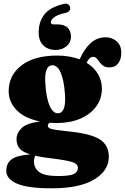

<svg xmlns="http://www.w3.org/2000/svg" viewBox="-20 -778 677 1040"><path d="M361.5 -65Q474.5 -53 522 -22Q569.5 9 569.5 71.5Q569.5 146 490.5 194Q411.5 242 260 242Q130 242 72 216.8Q14 191.5 14 147Q14 106 43.5 84.5Q73 63 144 58.5Q100.5 45 85 25Q69.5 5 69.5 -24Q69.5 -57.5 97.2 -84.2Q125 -111 196.5 -120Q114.5 -136.5 70.8 -180.8Q27 -225 27 -284Q27 -370.5 96.5 -423.8Q166 -477 289.5 -477Q325.5 -477 356 -471.5Q386.5 -466 411.5 -456.5Q437 -514.5 471.8 -545.2Q506.5 -576 551.5 -576Q587.5 -576 612.2 -554Q637 -532 637 -492.5Q637 -456.5 620.2 -434.8Q603.5 -413 573 -413Q551.5 -413 539.5 -421.5Q527.5 -430 519.5 -441.5Q511.5 -453 503.8 -461.5Q496 -470 483.5 -470Q464.5 -470 449 -438Q490 -413 511 -376.2Q532 -339.5 532 -298.5Q532 -243.5 501 -201.2Q470 -159 414.8 -135.2Q359.5 -111.5 286.5 -111.5Q267 -111.5 249 -113Q239 -106.5 239 -97.5Q239 -88.5 249 -83.2Q259 -78 285.2 -74.2Q311.5 -70.5 361.5 -65ZM263 -424.5Q239.5 -423.5 230.5 -395.5Q221.5 -367.5 226 -321Q231 -244.5 249.2 -204Q267.5 -163.5 294.5 -164.5Q340.5 -166.5 331.5 -272.5Q326.5 -342.5 309 -383.8Q291.5 -425 263 -424.5ZM164 96Q164 132.5 192.5 154Q221 175.5 294.5 175.5Q358 175.5 380 164.5Q402 153.5 402 131.5Q402 109 369 99Q336 89 248 78.5Q202.5 73 170.5 65.5Q168.5 69.5 166.2 78Q164 86.5 164 96ZM289.5 -646Q328 -646 346.2 -627.8Q364.5 -609.5 364.5 -580.5Q364.5 -548 340.5 -527.8Q316.5 -507.5 281.5 -507.5Q240 -507.5 214.8 -532Q189.5 -556.5 189.5 -601.5Q189.5 -661.5 221.2 -700.8Q253 -740 324.5 -756.5Q339.5 -760.5 348.2 -755.2Q357 -750 359.5 -739.5Q364 -716.5 338 -709Q292 -699 273.8 -684.8Q255.5 -670.5 255.5 -657.5Q255.5 -646 270 -646Z"/></svg>

Font: Fraunces 72pt Soft Black
Style: Regular
Weight: 900
Version: Version 1.000;[b76b70a41]